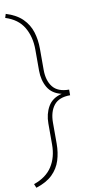

<svg xmlns="http://www.w3.org/2000/svg" viewBox="-107 -824 536 1082"><g transform="rotate(-10 161.0 -282.5)"><path d="M9.3 215.3 0 192.9Q71.3 168.5 105 116.2Q138.7 64 138.7 -9.8V-129.4Q138.7 -184.6 162.8 -226.3Q187 -268.1 241.7 -281.2Q187 -293.9 162.8 -335.4Q138.7 -377 138.7 -432.1V-552.7Q138.7 -625.5 106.7 -680.2Q74.7 -734.9 2.4 -757.8L9.3 -779.8Q69.3 -761.2 103.3 -727.3Q137.2 -693.4 151.1 -648.7Q165 -604 165 -552.7V-432.1Q165 -370.6 193.8 -334Q222.7 -297.4 287.1 -297.4V-265.1Q222.7 -265.1 193.8 -228.3Q165 -191.4 165 -129.4V-9.8Q165 41.5 151.1 85.7Q137.2 129.9 103.3 163.1Q69.3 196.3 9.3 215.3Z"/></g></svg>

Font: Vazirmatn UI Thin
Style: Regular
Weight: 100
Designer: Saber Rastikerdar
Foundry: Saber Rastikerdar
Version: Version 33.003